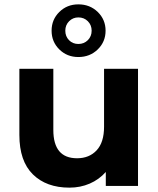

<svg xmlns="http://www.w3.org/2000/svg" viewBox="-20 -854 727 882"><path d="M614 -538V0H466V-64Q435 -29 392 -10.5Q349 8 299 8Q193 8 131 -53Q69 -114 69 -234V-538H225V-257Q225 -127 334 -127Q390 -127 424 -163.5Q458 -200 458 -272V-538ZM217 -713Q217 -764 252.5 -799Q288 -834 340 -834Q393 -834 429 -799Q465 -764 465 -713Q465 -662 429 -627Q393 -592 340 -592Q288 -592 252.5 -627Q217 -662 217 -713ZM401 -713Q401 -739 383.5 -756.5Q366 -774 340 -774Q315 -774 297.5 -756.5Q280 -739 280 -713Q280 -687 297 -669.5Q314 -652 340 -652Q366 -652 383.5 -669.5Q401 -687 401 -713Z"/></svg>

Font: Idrija
Style: Bold
Weight: 700
Designer: Julieta Ulanovsky
Foundry: Julieta Ulanovsky
Version: Version 7.200